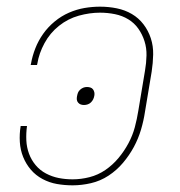

<svg xmlns="http://www.w3.org/2000/svg" viewBox="-20 -548 540 576"><path d="M198 8Q174 8 151 4Q128 0 107.5 -11Q87 -22 72.5 -39Q58 -56 49.5 -77Q41 -98 39.5 -122Q38 -146 42 -170H61Q58 -148 59 -127Q60 -106 67 -87Q74 -68 87 -52.5Q100 -37 118 -27.5Q136 -18 156 -14Q176 -10 198 -10Q223 -10 248.5 -16.5Q274 -23 296 -38Q318 -53 335.5 -74Q353 -95 365.5 -118.5Q378 -142 384.5 -166.5Q391 -191 395 -216L415 -336Q419 -359 419.5 -381.5Q420 -404 413.5 -424.5Q407 -445 395 -462Q383 -479 365 -490Q347 -501 325 -505.5Q303 -510 280 -510Q249 -510 216.5 -501Q184 -492 157 -470.5Q130 -449 113.5 -418.5Q97 -388 92 -357L91 -353H72L73 -357Q77 -380 86 -403Q95 -426 109.5 -446.5Q124 -467 144 -483.5Q164 -500 187 -510Q210 -520 233.5 -524Q257 -528 280 -528Q306 -528 330.5 -523Q355 -518 375.5 -506Q396 -494 410.5 -475Q425 -456 432.5 -433Q440 -410 439.5 -384.5Q439 -359 435 -333L415 -213Q411 -186 403 -159Q395 -132 381.5 -107Q368 -82 349 -59.5Q330 -37 305.5 -21Q281 -5 253 1.5Q225 8 198 8ZM232 -233Q227 -233 222.5 -234.5Q218 -236 214.5 -240Q211 -244 210.5 -249Q210 -254 211 -259Q212 -265 214 -270Q216 -275 220.5 -279Q225 -283 230 -285Q235 -287 241 -287Q246 -287 251 -285.5Q256 -284 259 -280Q262 -276 263 -271Q264 -266 263 -261Q262 -255 259.5 -250Q257 -245 253 -241Q249 -237 243.5 -235Q238 -233 232 -233Z"/></svg>

Font: Iosevka Curly Thin
Style: Italic
Weight: 100
Italic angle: -9°
Monospace: yes
Designer: Belleve Invis
Foundry: Belleve Invis
Version: Version 22.1.2; ttfautohint (v1.8.4)